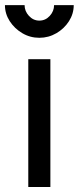

<svg xmlns="http://www.w3.org/2000/svg" viewBox="-44 -743 313 763"><path d="M68.4 0H156.2V-507.8H68.4ZM112.3 -592.8Q148.9 -592.8 180.2 -611.1Q211.4 -629.4 230.2 -658.9Q249 -688.5 249 -722.7H170.9Q170.9 -698.7 153.8 -679.9Q136.7 -661.1 112.3 -661.1Q88.4 -661.1 71 -679.9Q53.7 -698.7 53.7 -722.7H-24.4Q-24.4 -688.5 -5.4 -658.9Q13.7 -629.4 44.7 -611.1Q75.7 -592.8 112.3 -592.8Z"/></svg>

Font: Giphurs
Style: Regular
Weight: 400
Version: Version 2.010